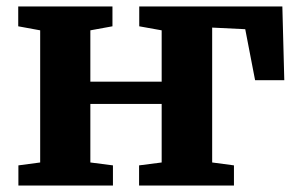

<svg xmlns="http://www.w3.org/2000/svg" viewBox="-20 -575 923 595"><path d="M37 0V-62.5L104.5 -71.5V-481L36.5 -493.5V-555H328.5V-493.5L260 -481V-322H481V-481L411.5 -493.5V-555H855L861 -326.5H770.5L740 -484.5L637.5 -489.5V-71.5L705 -62.5V0H411V-62.5L481 -71.5V-253H260V-71.5L330 -62.5V0Z"/></svg>

Font: Merriweather 20pt ExtraBold
Style: Regular
Weight: 800
Version: Version 2.100